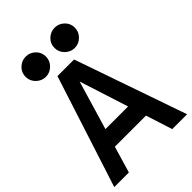

<svg xmlns="http://www.w3.org/2000/svg" viewBox="-267 -1023 1133 1133"><g transform="rotate(-45 299.0 -457.0)"><path d="M-4.9 0 221.2 -700.2H359.9L603 0H479L425.8 -166H166L117.2 0ZM85 -830.1Q85 -865.7 110.6 -889.9Q136.2 -914.1 169.9 -914.1Q204.6 -914.1 229.7 -889.9Q254.9 -865.7 254.9 -830.1Q254.9 -794.9 229.5 -770Q204.1 -745.1 169.9 -745.1Q136.2 -745.1 110.6 -770Q85 -794.9 85 -830.1ZM200.2 -278.8H389.2L291 -585ZM326.2 -830.1Q326.2 -865.7 351.8 -889.9Q377.4 -914.1 411.1 -914.1Q445.8 -914.1 470.9 -889.9Q496.1 -865.7 496.1 -830.1Q496.1 -794.9 470.7 -770Q445.3 -745.1 411.1 -745.1Q377.4 -745.1 351.8 -770Q326.2 -794.9 326.2 -830.1Z"/></g></svg>

Font: Cakra Normal
Style: Regular
Weight: 400
Designer: Lucia Kollert, Vojtech Kollert
Foundry: OoM Type
Version: Version 1.000;Glyphs 3.1.1 (3148)